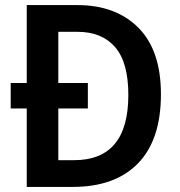

<svg xmlns="http://www.w3.org/2000/svg" viewBox="-20 -734 707 754"><path d="M284 -714Q435 -714 523.5 -625Q612 -536 612 -364Q612 -185 522 -92.5Q432 0 266 0H85V-308H22V-408H85V-714ZM285 -609H209V-408H325V-308H209V-105H271Q484 -105 484 -361Q484 -489 432 -549Q380 -609 285 -609Z"/></svg>

Font: Noto Sans Gujarati SemiCondensed SemiBold
Style: Regular
Weight: 600
Width: 4
Designer: Jelle Bosma - Monotype Design Team, Universal Thirst
Foundry: Monotype Imaging Inc.
Version: Version 2.106; ttfautohint (v1.8.4.7-5d5b)